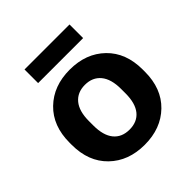

<svg xmlns="http://www.w3.org/2000/svg" viewBox="-191 -831 984 984"><g transform="rotate(-45 301.0 -339.5)"><path d="M35.6 -250V-265.6Q35.6 -387.2 109.3 -458.6Q182.9 -530 300.8 -530Q418.7 -530 492.3 -458.6Q565.9 -387.2 565.9 -265.6V-250Q565.9 -128.4 492.3 -56.9Q418.7 14.6 300.8 14.6Q182.9 14.6 109.3 -56.9Q35.6 -128.4 35.6 -250ZM184.1 -273.7V-241.9Q184.1 -169.9 214.5 -132.7Q244.9 -95.5 300.8 -95.5Q356.7 -95.5 387 -132.7Q417.2 -169.9 417.2 -241.9V-273.7Q417.2 -345.5 386.4 -382.7Q355.5 -419.9 300.8 -419.9Q245.8 -419.9 215 -382.7Q184.1 -345.5 184.1 -273.7ZM463.9 -694.3V-595.7H137.7V-694.3Z"/></g></svg>

Font: RobotoFlex
Style: Regular
Weight: 400
Designer: Berlow after Robertson
Foundry: Google
Version: Version 2.136